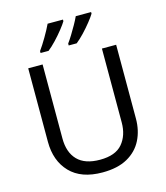

<svg xmlns="http://www.w3.org/2000/svg" viewBox="-135 -1047 1002 1160"><g transform="rotate(-15 365.5 -467.0)"><path d="M640 -252Q640 -178 610 -118.5Q580 -59 518.5 -24.5Q457 10 362 10Q229 10 159.5 -62.5Q90 -135 90 -254V-714H180V-251Q180 -164 226.5 -116Q273 -68 367 -68Q464 -68 507.5 -119.5Q551 -171 551 -252V-714H640ZM545 -934Q535 -917 512 -888Q489 -859 462 -830.5Q435 -802 412 -784H362V-796Q376 -815 392 -841Q408 -867 423.5 -894.5Q439 -922 449 -944H545ZM369 -934Q359 -917 336 -888Q313 -859 286 -830.5Q259 -802 236 -784H186V-796Q207 -825 232 -867.5Q257 -910 273 -944H369Z"/></g></svg>

Font: Noto Sans Tai Le
Style: Regular
Weight: 400
Designer: Monotype Design Team
Foundry: Monotype Imaging Inc.
Version: Version 2.002; ttfautohint (v1.8.4.7-5d5b)